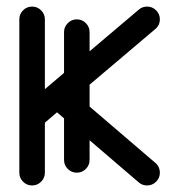

<svg xmlns="http://www.w3.org/2000/svg" viewBox="-20 -567 548 587"><path d="M175.8 -205.1 154.3 -223.6 117.2 -191.9V-39.1Q117.2 -22.9 105.7 -11.5Q94.2 0 78.1 0Q62 0 50.5 -11.5Q39.1 -22.9 39.1 -39.1V-507.8Q39.1 -523.9 50.5 -535.4Q62 -546.9 78.1 -546.9Q94.2 -546.9 105.7 -535.4Q117.2 -523.9 117.2 -507.8V-294.4L175.8 -344.2V-468.8Q175.8 -484.9 187.3 -496.3Q198.7 -507.8 214.8 -507.8Q231 -507.8 242.4 -496.3Q253.9 -484.9 253.9 -468.8V-410.2L403.8 -537.1Q414.6 -546.9 429.7 -546.9Q445.8 -546.9 457.3 -535.4Q468.8 -523.9 468.8 -507.8Q468.8 -491.7 457.5 -480.5L253.9 -308.1V-241.2L457.5 -66.9Q468.8 -55.2 468.8 -39.1Q468.8 -22.9 457.3 -11.5Q445.8 0 429.7 0Q415 0 404.3 -9.3L253.9 -138.2V-78.1Q253.9 -62 242.4 -50.5Q231 -39.1 214.8 -39.1Q198.7 -39.1 187.3 -50.5Q175.8 -62 175.8 -78.1Z"/></svg>

Font: Comfortaa
Style: Regular
Weight: 400
Designer: Johan Aakerlund - aajohan
Foundry: Johan Aakerlund
Version: Version 2.004 2013